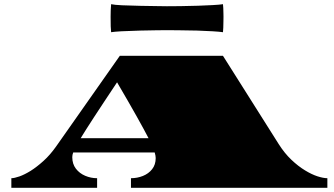

<svg xmlns="http://www.w3.org/2000/svg" viewBox="-20 -897 1596 917"><path d="M34.2 0V-45.9Q48.3 -45.9 72.8 -54.4Q97.2 -63 126.5 -81.1Q155.8 -99.6 187.5 -128.2Q219.2 -156.7 248.5 -198.2L552.2 -630.4H1044.9L1311 -209Q1338.9 -165 1371.6 -134Q1404.3 -103 1436.5 -83.5Q1468.3 -64 1496.3 -54.9Q1524.4 -45.9 1543.5 -45.9V0H605.5V-45.9Q635.3 -45.9 662.4 -56.6Q689.5 -67.4 706.5 -88.9Q723.6 -110.4 723.6 -142.1Q723.6 -152.8 718.8 -168.9H329.6Q325.2 -157.2 325.2 -146.5Q325.2 -113.8 342.5 -91.3Q359.9 -68.8 387 -57.4Q414.1 -45.9 443.8 -45.9V0ZM365.2 -236.8H689.5Q679.2 -256.3 665.5 -282Q651.9 -307.6 633.3 -340.3Q614.7 -373 591.6 -413.6Q568.4 -454.1 539.1 -503.9Q505.9 -453.6 478.5 -412.6Q451.2 -371.6 429.7 -338.4Q408.7 -305.7 392.6 -280.8Q376.5 -255.9 365.2 -236.8ZM510.7 -743.2Q509.3 -755.9 508.8 -771Q508.3 -786.1 508.3 -817.4Q508.3 -829.6 508.8 -846.9Q509.3 -864.3 510.7 -877Q526.4 -873.5 562.5 -871.8Q598.6 -870.1 651.9 -869.1Q697.8 -868.7 727.8 -867.9Q757.8 -867.2 776.9 -867.2Q798.3 -867.2 841.8 -867.7Q885.3 -868.2 925.3 -869.6Q958.5 -870.6 994.4 -872.6Q1030.3 -874.5 1044.9 -877Q1045.9 -871.1 1046.4 -858.6Q1046.9 -846.2 1047.1 -834.2Q1047.4 -822.3 1047.4 -817.4Q1047.4 -811 1047.1 -795.4Q1046.9 -779.8 1046.4 -764.6Q1045.9 -749.5 1044.9 -743.2Q1028.8 -745.6 995.8 -747.6Q962.9 -749.5 920.9 -751Q878.4 -752 835.7 -752.4Q793 -752.9 776.9 -752.9Q758.8 -752.9 725.8 -752.4Q692.9 -752 650.9 -751Q593.8 -749.5 559.6 -747.6Q525.4 -745.6 510.7 -743.2Z"/></svg>

Font: Asset
Style: Regular
Weight: 400
Version: Version 1.003; ttfautohint (v1.8.4.7-5d5b)